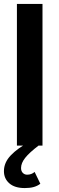

<svg xmlns="http://www.w3.org/2000/svg" viewBox="-24 -740 298 976"><path d="M62 0V-720H192V0ZM102 216Q51 216 23.5 192Q-4 168 -4 130Q-4 86 31 49.5Q66 13 123 -17L172 0Q125 36 104 62.5Q83 89 83 114Q83 130 92 139Q101 148 114 148Q136 148 152 134L181 194Q167 205 148 210.5Q129 216 102 216Z"/></svg>

Font: Instrument Sans SemiBold
Style: Regular
Weight: 600
Designer: Rodrigo Fuenzalida
Foundry: fragTYPE
Version: Version 1.000;gftools[0.9.28]